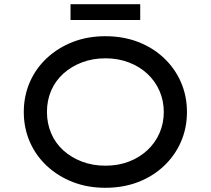

<svg xmlns="http://www.w3.org/2000/svg" viewBox="-20 -882 1001 912"><path d="M480 10Q396 10 325.5 -17.5Q255 -45 202.5 -94Q150 -143 121.5 -208.5Q93 -274 93 -350Q93 -426 121.5 -491.5Q150 -557 202.5 -606Q255 -655 325.5 -682.5Q396 -710 480 -710Q565 -710 635.5 -683Q706 -656 758.5 -606.5Q811 -557 839.5 -491.5Q868 -426 868 -350Q868 -274 839.5 -208.5Q811 -143 758.5 -93.5Q706 -44 635.5 -17Q565 10 480 10ZM481 -95Q542 -95 592.5 -114.5Q643 -134 680 -168.5Q717 -203 737.5 -249.5Q758 -296 758 -350Q758 -404 737.5 -450.5Q717 -497 680 -531.5Q643 -566 592 -585.5Q541 -605 481 -605Q420 -605 369 -585.5Q318 -566 280.5 -532Q243 -498 223 -451.5Q203 -405 203 -350Q203 -296 223 -249Q243 -202 280.5 -168Q318 -134 369 -114.5Q420 -95 481 -95ZM315 -787V-862H646V-787Z"/></svg>

Font: Lexend Giga
Style: Regular
Weight: 400
Designer: Bonnie Shaver-Troup, Thomas Jockin
Foundry: Lexend
Version: Version 1.007